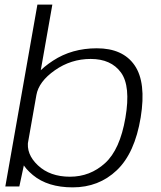

<svg xmlns="http://www.w3.org/2000/svg" viewBox="-20 -805 693 829"><path d="M3 0H63.5L86.5 -107.5L206 -785H141.5ZM294 4Q406.5 4 484.2 -69.8Q562 -143.5 587.5 -298Q612 -449.5 561.2 -523Q510.5 -596.5 398 -596.5Q290.5 -596.5 208.8 -543Q127 -489.5 118.5 -439.5L137 -394Q147 -452.5 216.8 -501.5Q286.5 -550.5 371.5 -550.5Q459.5 -550.5 502.2 -492Q545 -433.5 521.5 -296.5Q498 -159 433.5 -100.5Q369 -42 282 -42Q196 -42 143.8 -91Q91.5 -140 102 -199L67.5 -152.5Q58 -102.5 122 -49.2Q186 4 294 4Z"/></svg>

Font: Anybody SemiExpanded Light
Style: Italic
Weight: 300
Width: 6
Italic angle: -10°
Version: Version 1.113;gftools[0.9.25]